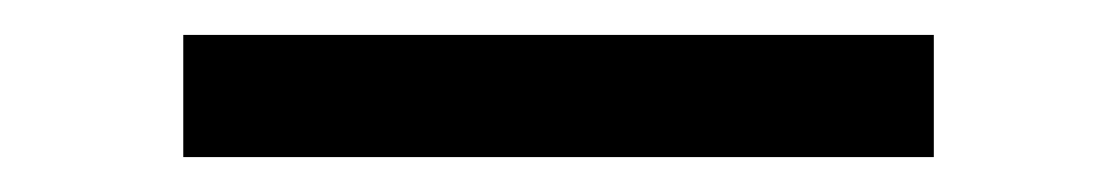

<svg xmlns="http://www.w3.org/2000/svg" viewBox="-20 -30 640 110"><path d="M85 -10H515V60H85Z"/></svg>

Font: Sligoil Micro
Style: Regular
Weight: 400
Designer: Ariel Martín Pérez
Foundry: Igor Stepanchenko
Version: Version 1.001